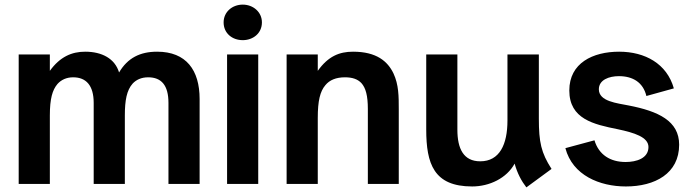

<svg xmlns="http://www.w3.org/2000/svg" viewBox="-20 -797 2999 832"><path d="M61 0H196V-297C196 -369 207 -407 229 -433C245 -451 268 -462 297 -462C353 -462 386 -427 386 -351V0H521V-297C521 -362 529 -406 555 -435C570 -451 592 -462 622 -462C679 -462 710 -428 710 -351V0H845V-368C845 -493 787 -573 661 -573C587 -573 533 -546 496 -483C478 -543 422 -573 349 -573C291 -573 240 -551 196 -490V-561H61Z M964 0H1099V-561H964ZM949 -700C949 -653 986 -623 1032 -623C1077 -623 1115 -653 1115 -700C1115 -745 1077 -777 1032 -777C986 -777 949 -745 949 -700Z M1222 0H1357V-286C1357 -360 1367 -401 1390 -428C1408 -450 1436 -462 1475 -462C1507 -462 1530 -454 1546 -437C1565 -416 1574 -382 1574 -325V0H1708V-323C1708 -379 1708 -430 1685 -479C1660 -531 1612 -573 1510 -573C1450 -573 1402 -553 1357 -490V-561H1222Z M2261 15 2370 -65C2325 -135 2315 -181 2315 -283V-561H2179V-275C2179 -171 2145 -98 2061 -98C1989 -98 1962 -152 1962 -235V-561H1827V-236C1827 -87 1860 11 2026 11C2101 11 2176 -25 2210 -88C2222 -45 2240 -12 2261 15Z M2692 11C2579 11 2461 -37 2430 -155L2556 -189C2575 -126 2625 -95 2691 -95C2738 -95 2790 -111 2790 -160C2790 -203 2728 -222 2657 -237C2553 -258 2447 -281 2447 -405C2447 -524 2549 -573 2663 -573C2775 -573 2870 -521 2900 -414L2781 -381C2767 -440 2722 -467 2662 -467C2619 -467 2575 -451 2575 -410C2575 -357 2655 -350 2704 -340C2833 -315 2923 -273 2923 -170C2923 -45 2818 11 2692 11Z"/></svg>

Font: Swile Sans
Style: Bold
Weight: 700
Designer: Lord
Foundry: Lord
Version: Version 1.477;FEAKit 1.0